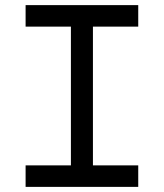

<svg xmlns="http://www.w3.org/2000/svg" viewBox="-20 -730 640 750"><path d="M80 0V-84H257V-626H80V-710H520V-626H343V-84H520V0Z"/></svg>

Font: Geist Mono
Style: Regular
Weight: 400
Monospace: yes
Designer: Basement.studio, Andrés Briganti, Mateo Zaragoza
Foundry: Basement.studio, Vercel, Andrés Briganti, Guido Ferreyra, Mateo Zaragoza
Version: Version 1.500; ttfautohint (v1.8.4.7-5d5b)